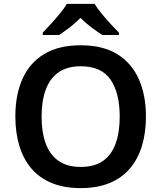

<svg xmlns="http://www.w3.org/2000/svg" viewBox="-20 -958 830 988"><path d="M731 -358Q731 -275 710.5 -207.5Q690 -140 648.5 -91Q607 -42 543.5 -16Q480 10 395 10Q309 10 245.5 -16.5Q182 -43 141 -91.5Q100 -140 79.5 -208Q59 -276 59 -359Q59 -470 95.5 -552Q132 -634 206.5 -679.5Q281 -725 396 -725Q509 -725 583 -679.5Q657 -634 694 -551.5Q731 -469 731 -358ZM194 -358Q194 -277 215.5 -219Q237 -161 281.5 -130Q326 -99 395 -99Q466 -99 510 -130Q554 -161 575 -219Q596 -277 596 -358Q596 -479 549 -548Q502 -617 396 -617Q326 -617 281.5 -586Q237 -555 215.5 -497Q194 -439 194 -358ZM467 -938Q480 -916 502.5 -888.5Q525 -861 549 -835Q573 -809 592 -790V-778H507Q481 -794 451 -816.5Q421 -839 394 -866Q368 -839 339 -817Q310 -795 284 -778H200V-790Q219 -810 242.5 -835.5Q266 -861 288.5 -888.5Q311 -916 324 -938Z"/></svg>

Font: Noto Sans Armenian SemiBold
Style: Regular
Weight: 600
Designer: Monotype Design Team
Foundry: Monotype Imaging Inc.
Version: Version 2.007